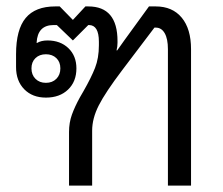

<svg xmlns="http://www.w3.org/2000/svg" viewBox="-20 -578 695 598"><path d="M195 -167Q195 -196 204 -221Q213 -246 229 -275L240 -294Q264 -336 276 -366.5Q288 -397 288 -437V-448Q288 -500 257 -500H255L207 -452L157 -500H147Q97 -500 94 -445L95 -444Q108 -452 128 -452Q168 -452 193 -428Q218 -404 218 -365Q218 -324 192 -299Q166 -274 123 -274Q81 -274 55.5 -300Q30 -326 30 -369V-409Q30 -486 60 -522Q90 -558 152 -558H166L207 -516L246 -558H255Q346 -558 346 -450V-445Q346 -433 343 -421H345L367 -452L444 -558H465Q517 -558 546 -523Q575 -488 575 -425V0H503V-425Q503 -457 493 -474.5Q483 -492 465 -492H461L361 -360Q308 -290 287.5 -249.5Q267 -209 267 -171V0H195ZM168 -365Q168 -385 155.5 -397Q143 -409 123 -409Q103 -409 90.5 -397Q78 -385 78 -365Q78 -345 90.5 -332.5Q103 -320 123 -320Q143 -320 155.5 -332.5Q168 -345 168 -365Z"/></svg>

Font: Stavian Regular
Style: Regular
Weight: 400
Version: Version 1.000; ttfautohint (v1.6)